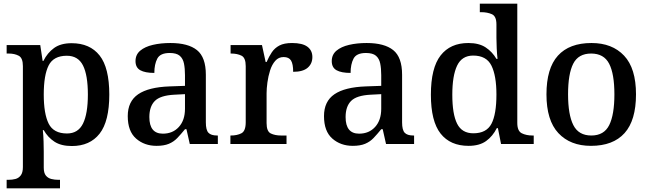

<svg xmlns="http://www.w3.org/2000/svg" viewBox="-20 -780 3517 1040"><path d="M16 240V194H26Q46 194 63.5 189.5Q81 185 92.5 170Q104 155 104 125V-422Q104 -466 81.5 -478Q59 -490 27 -490H16V-536H198L211 -450H215Q237 -494 273 -520Q309 -546 368 -546Q467 -546 519.5 -479.5Q572 -413 572 -268Q572 -123 519.5 -56Q467 11 369 11Q311 11 275 -12.5Q239 -36 217 -75H212Q215 -48 216 -13.5Q217 21 217 41V128Q217 157 228.5 171Q240 185 258 189.5Q276 194 296 194H305V240ZM343 -57Q403 -57 429.5 -110.5Q456 -164 456 -268Q456 -373 429.5 -425.5Q403 -478 342 -478Q270 -478 243.5 -425.5Q217 -373 217 -268Q217 -164 243.5 -110.5Q270 -57 343 -57Z M828 10Q762 10 717 -29.5Q672 -69 672 -151Q672 -231 728.5 -269.5Q785 -308 899 -312L982 -315V-373Q982 -409 976.5 -436Q971 -463 953.5 -478Q936 -493 899 -493Q848 -493 832 -462.5Q816 -432 816 -385Q766 -385 740 -399.5Q714 -414 714 -449Q714 -484 739.5 -505.5Q765 -527 808 -537Q851 -547 903 -547Q999 -547 1047 -508.5Q1095 -470 1095 -375V-117Q1095 -76 1109 -61Q1123 -46 1156 -46H1160V0H1008L990 -80H982Q960 -53 940.5 -32.5Q921 -12 894.5 -1Q868 10 828 10ZM862 -56Q916 -56 949 -92.5Q982 -129 982 -191V-270L924 -267Q848 -263 818.5 -233Q789 -203 789 -146Q789 -56 862 -56Z M1228 0V-46H1231Q1264 -46 1287.5 -58Q1311 -70 1311 -118V-422Q1311 -467 1288 -478.5Q1265 -490 1232 -490H1229V-536H1399L1419 -444H1424Q1437 -474 1452.5 -497Q1468 -520 1493.5 -533.5Q1519 -547 1562 -547Q1618 -547 1645 -527Q1672 -507 1672 -471Q1672 -435 1646.5 -413Q1621 -391 1568 -391Q1568 -433 1556.5 -452Q1545 -471 1516 -471Q1489 -471 1471 -450.5Q1453 -430 1443 -398.5Q1433 -367 1428.5 -333.5Q1424 -300 1424 -275V-113Q1424 -68 1447 -57Q1470 -46 1502 -46H1532V0Z M1891 10Q1825 10 1780 -29.5Q1735 -69 1735 -151Q1735 -231 1791.5 -269.5Q1848 -308 1962 -312L2045 -315V-373Q2045 -409 2039.5 -436Q2034 -463 2016.5 -478Q1999 -493 1962 -493Q1911 -493 1895 -462.5Q1879 -432 1879 -385Q1829 -385 1803 -399.5Q1777 -414 1777 -449Q1777 -484 1802.5 -505.5Q1828 -527 1871 -537Q1914 -547 1966 -547Q2062 -547 2110 -508.5Q2158 -470 2158 -375V-117Q2158 -76 2172 -61Q2186 -46 2219 -46H2223V0H2071L2053 -80H2045Q2023 -53 2003.5 -32.5Q1984 -12 1957.5 -1Q1931 10 1891 10ZM1925 -56Q1979 -56 2012 -92.5Q2045 -129 2045 -191V-270L1987 -267Q1911 -263 1881.5 -233Q1852 -203 1852 -146Q1852 -56 1925 -56Z M2518 10Q2419 10 2366.5 -56.5Q2314 -123 2314 -267Q2314 -412 2366.5 -479.5Q2419 -547 2517 -547Q2575 -547 2611 -523Q2647 -499 2669 -461H2675Q2672 -487 2670.5 -519Q2669 -551 2669 -575V-648Q2669 -692 2644.5 -703Q2620 -714 2587 -714H2579V-760H2782V-114Q2782 -70 2806.5 -58Q2831 -46 2864 -46H2871V0H2694L2677 -86H2671Q2649 -42 2613 -16Q2577 10 2518 10ZM2544 -58Q2615 -58 2642 -109.5Q2669 -161 2669 -268Q2669 -370 2642 -424.5Q2615 -479 2543 -479Q2482 -479 2456 -424.5Q2430 -370 2430 -267Q2430 -162 2456 -110Q2482 -58 2544 -58Z M3181 10Q3069 10 3004.5 -59Q2940 -128 2940 -269Q2940 -410 3002 -478.5Q3064 -547 3184 -547Q3296 -547 3360.5 -478.5Q3425 -410 3425 -269Q3425 -128 3363 -59Q3301 10 3181 10ZM3183 -46Q3252 -46 3280 -102.5Q3308 -159 3308 -269Q3308 -380 3279.5 -435Q3251 -490 3182 -490Q3113 -490 3085 -435Q3057 -380 3057 -269Q3057 -159 3085.5 -102.5Q3114 -46 3183 -46Z"/></svg>

Font: Noto Serif Tibetan Medium
Style: Regular
Weight: 500
Designer: Monotype Design Team
Foundry: Monotype Imaging Inc.
Version: Version 2.103; ttfautohint (v1.8.4.7-5d5b)